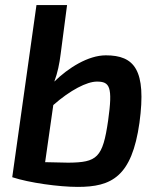

<svg xmlns="http://www.w3.org/2000/svg" viewBox="-20 -720 622 753"><path d="M395 -503C326 -503 248 -454 193 -400C206 -435 213 -469 218 -509L243 -700H123L28 -25C95 -3 211 13 285 13C417 13 497 -26 527 -239C555 -446 507 -503 395 -503ZM404 -247C383 -101 361 -83 248 -82C232 -82 198 -83 157 -84L189 -308C256 -367 321 -400 360 -400C410 -400 423 -381 404 -247Z"/></svg>

Font: Exo 2 Semi Bold
Style: Italic
Weight: 600
Italic angle: -8°
Designer: Natanael Gama
Version: Version 1.001;PS 001.001;hotconv 1.0.88;makeotf.lib2.5.64775